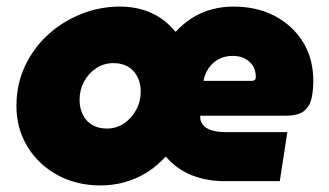

<svg xmlns="http://www.w3.org/2000/svg" viewBox="-20 -551 1000 584"><path d="M286 13Q213 13 155 -18.5Q97 -50 63.5 -105Q30 -160 30 -229Q30 -294 55.5 -349Q81 -404 125 -444.5Q169 -485 226 -508Q283 -531 345 -531Q378 -531 408.5 -523Q439 -515 465.5 -498Q492 -481 514 -454Q539 -481 567 -498Q595 -515 626 -523Q657 -531 690 -531Q762 -531 816.5 -502Q871 -473 902 -422.5Q933 -372 933 -305Q933 -278 928 -253.5Q923 -229 905.5 -214Q888 -199 848 -199H589Q588 -183 597 -171.5Q606 -160 624.5 -154.5Q643 -149 669 -149H854L831 0H663Q610 0 564.5 -17.5Q519 -35 484 -75Q457 -45 425 -25.5Q393 -6 358 3.5Q323 13 286 13ZM305 -160Q334 -160 357 -175.5Q380 -191 394 -216.5Q408 -242 408 -273Q408 -298 398 -317.5Q388 -337 369.5 -348Q351 -359 325 -359Q296 -359 272.5 -343.5Q249 -328 235.5 -302.5Q222 -277 222 -247Q222 -222 232 -202Q242 -182 260.5 -171Q279 -160 305 -160ZM599 -305H746Q751 -305 754.5 -307.5Q758 -310 758 -317Q758 -337 749 -351Q740 -365 724.5 -373Q709 -381 688 -381Q669 -381 654 -375Q639 -369 628 -359Q617 -349 609.5 -335Q602 -321 599 -305Z"/></svg>

Font: MuseoModerno Black
Style: Italic
Weight: 900
Italic angle: -9°
Designer: Pablo Cosgaya, Héctor Gatti, Marcela Romero, and the Authors of The MuseoModerno Project.
Foundry: Omnibus-Type Team
Version: Version 1.003